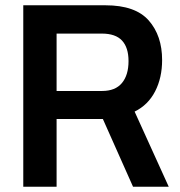

<svg xmlns="http://www.w3.org/2000/svg" viewBox="-20 -706 680 726"><path d="M68 0V-686H379Q492 -686 542.5 -628.5Q593 -571 593 -479Q593 -412 566.5 -360.5Q540 -309 489 -284L618 0H483L369 -256H194V0ZM194 -362H366Q416 -362 441 -392Q466 -422 466 -475Q466 -526 441.5 -552.5Q417 -579 365 -579H194Z"/></svg>

Font: Archivo SemiCondensed SemiBold
Style: Regular
Weight: 600
Width: 4
Designer: Hector Gatti
Foundry: Omnibus-Type
Version: Version 2.001; ttfautohint (v1.8.3)